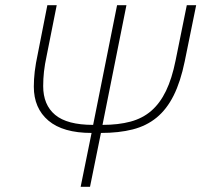

<svg xmlns="http://www.w3.org/2000/svg" viewBox="-20 -718 774 738"><path d="M332 -207Q222 -207 166 -254.5Q110 -302 110 -385Q110 -413 113.5 -443Q117 -473 126 -515L162 -698H198L160 -507Q152 -470 149 -442.5Q146 -415 146 -387Q146 -315 192 -276.5Q238 -238 338 -238L430 -698H466L374 -238Q435 -238 481.5 -250.5Q528 -263 561.5 -292Q595 -321 618 -368.5Q641 -416 655 -486L698 -698H734L690 -482Q674 -404 647.5 -351Q621 -298 582 -266Q543 -234 490 -220.5Q437 -207 368 -207L326 0H290Z"/></svg>

Font: IBM Plex Sans ExtLt
Style: Italic
Weight: 200
Italic angle: -11°
Designer: Mike Abbink, Paul van der Laan, Pieter van Rosmalen
Foundry: Bold Monday
Version: Version 3.005